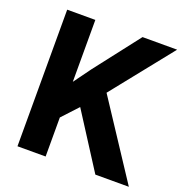

<svg xmlns="http://www.w3.org/2000/svg" viewBox="-128 -825 899 939"><g transform="rotate(20 321.5 -355.5)"><path d="M286.1 -285.2 210 -203.1V0H63.5V-710.9H210V-388.7L274.4 -477.1L455.6 -710.9H635.7L383.3 -395L643.1 0H468.8Z"/></g></svg>

Font: Robotiche
Style: Bold
Weight: 700
Designer: Google
Version: Version 2.001150; 2014